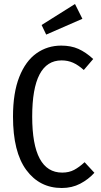

<svg xmlns="http://www.w3.org/2000/svg" viewBox="-20 -928 506 960"><path d="M446 -633 399 -578Q371 -603 345 -614.5Q319 -626 288 -626Q141 -626 141 -345Q141 -65 291 -65Q325 -65 350.5 -78.5Q376 -92 403 -117L452 -64Q422 -31 381 -9.5Q340 12 289 12Q178 12 111.5 -78Q45 -168 45 -345Q45 -464 76.5 -543.5Q108 -623 162.5 -661.5Q217 -700 286 -700Q335 -700 372 -683.5Q409 -667 446 -633ZM392 -834 211 -755 188 -803 355 -908Z"/></svg>

Font: Fira Sans Compressed
Style: Regular
Weight: 400
Width: 1
Designer: bBox Type GmbH & Carrois Corporate GbR & Edenspiekermann AG
Foundry: bBox Type GmbH & Carrois Corporate GbR & Edenspiekermann AG
Version: Version 4.301